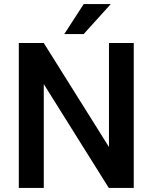

<svg xmlns="http://www.w3.org/2000/svg" viewBox="-20 -922 749 942"><path d="M636.2 -710.9V0H513.7L194.8 -509.3V0H72.3V-710.9H194.8L514.6 -200.7V-710.9ZM295.4 -754.9 390.6 -901.9H523.4L390.6 -754.9Z"/></svg>

Font: Vazirmatn RD Medium
Style: Regular
Weight: 500
Designer: Saber Rastikerdar
Foundry: Saber Rastikerdar
Version: Version 33.003